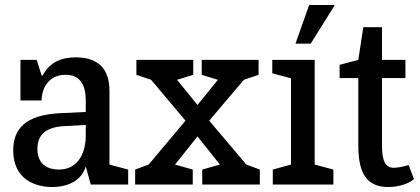

<svg xmlns="http://www.w3.org/2000/svg" viewBox="-20 -740 1685 770"><path d="M189 10C233 10 302 -3 324 -72L344 0H494V-60L419 -80V-375C419 -469 369 -510 284 -510C224 -510 178 -489 151 -437H147L127 -500H62V-337H147C147 -386 175 -440 243 -440C306 -440 324 -393 324 -336V-291L220 -286C82 -279 33 -223 33 -137C33 -20 122 10 189 10ZM216 -60C176 -60 130 -77 130 -143C130 -188 151 -229 235 -234L324 -239V-197C324 -132 297 -60 216 -60Z M522 0H753V-60L682 -80L772 -193L862 -80L791 -60V0H1022V-60L968 -80L819 -256L958 -420L1017 -440V-500H789V-440L854 -420L772 -319L690 -420L755 -440V-500H527V-440L586 -420L724 -256L576 -80L522 -60Z M1074 0H1317V-60L1242 -80V-500H1072V-446L1147 -426V-80L1074 -60ZM1165 -565H1226L1323 -720H1220Z M1342 -427H1417V-155C1417 -41 1454 10 1537 10C1578 10 1620 -3 1640 -22L1619 -78C1599 -72 1573 -67 1559 -67C1526 -67 1512 -94 1512 -155V-427H1606V-500H1512V-631H1437L1417 -500L1342 -480Z"/></svg>

Font: Hermeneus One
Style: Regular
Weight: 400
Designer: Rodrigo Fuenzalida, Pablo Impallari
Foundry: Pablo Impallari, Rodrigo Fuenzalida
Version: Version 1.002